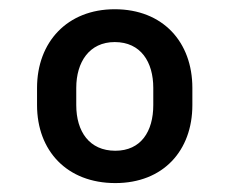

<svg xmlns="http://www.w3.org/2000/svg" viewBox="-20 -742 507 424"><path d="M61.8 -547.9V-509.9C61.8 -409.1 127.8 -337.7 234.7 -337.7C340.2 -337.7 404.8 -409.1 404.8 -509.9V-547.9C404.8 -649.1 339.8 -721.6 233.3 -721.6C128.6 -721.6 61.8 -649.1 61.8 -547.9ZM148.4 -509.9V-547.9C148.4 -604.8 177.2 -649.1 233.3 -649.1C291.2 -649.1 318.5 -604.8 318.5 -547.9V-509.9C318.5 -451.7 291.2 -409.1 234.7 -409.1C177.2 -409.1 148.4 -451.7 148.4 -509.9Z"/></svg>

Font: Magic Ui Pro Semi Bold
Style: Regular
Weight: 600
Designer: Stefan Endress, Andreas Faust
Version: Version 1.000;FEAKit 1.0